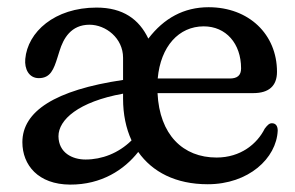

<svg xmlns="http://www.w3.org/2000/svg" viewBox="-20 -499 818 532"><path d="M734.5 -157.5C726.5 -158 721.5 -153 713.5 -142.5C692.5 -100.5 647 -62.5 580 -62.5C487 -62.5 422 -125.5 416.5 -241H682C724.5 -241 747.5 -260.5 747.5 -300C747.5 -404 669.5 -479 558 -479C489.5 -479 434 -448.5 391 -392C365.5 -445.5 321 -478 247.5 -478C131 -478 56.5 -410 50 -335.5C47.5 -308 60 -282.5 87.5 -282.5C120 -282.5 129 -307 139.5 -340.5L145 -358C155.5 -392 176.5 -430.5 228 -430.5C273 -430.5 321 -393.5 321 -339V-277.5C131.5 -249.5 42 -190 42 -105C42 -41.5 86 12 174 12.5C261.5 13 324.5 -29 363 -78C402 -22.5 467 11.5 555.5 11.5C669 11.5 746 -60.5 749.5 -137C749.5 -150 744 -157 734.5 -157.5ZM544.5 -426C606 -426 648 -378.5 648 -309.5C648 -290 637.5 -281.5 616.5 -281.5H417C425 -370.5 475.5 -426 544.5 -426ZM217 -57C180.5 -57 142.5 -75.5 142 -121.5C142 -167 197 -217 321 -239.5V-225.5C321 -182.5 329 -143.5 344.5 -110C308.5 -74.5 262.5 -57 217 -57Z"/></svg>

Font: dr Title
Style: Regular
Weight: 400
Version: Version 1.000;hotconv 1.0.109;makeotfexe 2.5.65596